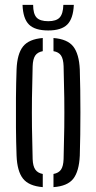

<svg xmlns="http://www.w3.org/2000/svg" viewBox="-20 -762 395 788"><path d="M48 -123Q46 -177 45.5 -238Q45 -299 45.5 -360.5Q46 -422 48 -477Q50.5 -541 74.5 -571.2Q98.5 -601.5 155.5 -606V-552Q134 -548 124.5 -533.8Q115 -519.5 114 -490.5Q112 -420 111.2 -360Q110.5 -300 111.2 -240Q112 -180 114 -109Q115 -80.5 124.8 -66.2Q134.5 -52 155.5 -48V6Q98.5 1.5 74.5 -28.8Q50.5 -59 48 -123ZM199.5 6V-48Q221 -52 230.5 -66Q240 -80 241 -109Q243 -180 243.8 -240Q244.5 -300 243.8 -360Q243 -420 241 -490.5Q240 -520 230.5 -534.2Q221 -548.5 199.5 -552V-606Q257 -601.5 280.8 -571Q304.5 -540.5 307.5 -477Q310 -396 310 -300.8Q310 -205.5 307.5 -123Q304.5 -59 280.8 -28.5Q257 2 199.5 6ZM178 -637Q123.5 -637 99 -661.2Q74.5 -685.5 72.5 -742H116Q116 -705.5 130 -690.2Q144 -675 178 -675Q211 -675 225 -690.2Q239 -705.5 240 -742H283Q280.5 -685.5 256 -661.2Q231.5 -637 178 -637Z"/></svg>

Font: Big Shoulders Stencil Display
Style: Regular
Weight: 400
Designer: Patric King
Foundry: XO Type Co
Version: Version 1.000